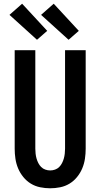

<svg xmlns="http://www.w3.org/2000/svg" viewBox="-20 -1005 540 1033"><path d="M250 8Q223 8 196 2.5Q169 -3 146 -17Q123 -31 105.5 -52.5Q88 -74 77.5 -99Q67 -124 63 -151Q59 -178 59 -205V-735H170V-205Q170 -192 171.5 -178.5Q173 -165 176.5 -152.5Q180 -140 186 -128Q192 -116 201.5 -106.5Q211 -97 224 -92.5Q237 -88 250 -88Q263 -88 276 -92.5Q289 -97 298.5 -106.5Q308 -116 314 -128Q320 -140 323.5 -152.5Q327 -165 328.5 -178.5Q330 -192 330 -205V-735H441V-205Q441 -178 437 -151Q433 -124 422.5 -99Q412 -74 394.5 -52.5Q377 -31 354 -17Q331 -3 304 2.5Q277 8 250 8ZM349 -791 201 -925 269 -985 404 -839ZM179 -791 31 -925 99 -985 234 -839Z"/></svg>

Font: Iosevka Curly
Style: Bold
Weight: 700
Monospace: yes
Designer: Belleve Invis
Foundry: Belleve Invis
Version: Version 22.1.2; ttfautohint (v1.8.4)